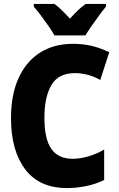

<svg xmlns="http://www.w3.org/2000/svg" viewBox="-20 -947 603 977"><path d="M321 10Q180 10 108 -85.5Q36 -181 36 -346Q36 -464 74 -548.5Q112 -633 182.5 -678.5Q253 -724 352 -724Q403 -724 447 -713.5Q491 -703 536 -681L490 -540Q457 -559 424 -567Q391 -575 362 -575Q277 -575 241.5 -514Q206 -453 206 -348Q206 -239 241.5 -189Q277 -139 349 -139Q388 -139 430.5 -151.5Q473 -164 510 -186V-31Q467 -10 418 0Q369 10 321 10ZM257 -767Q246 -787 227 -814.5Q208 -842 187.5 -869Q167 -896 152 -913V-927H257Q276 -913 295 -894.5Q314 -876 336 -852Q358 -877 377 -895Q396 -913 416 -927H519V-913Q504 -895 484.5 -868.5Q465 -842 446 -815Q427 -788 415 -767Z"/></svg>

Font: Noto Sans Mono SemiCondensed Black
Style: Regular
Weight: 900
Width: 4
Designer: Monotype Design Team
Foundry: Monotype Imaging Inc.
Version: Version 2.014; ttfautohint (v1.8.4.7-5d5b)